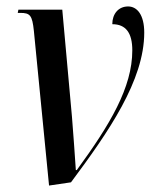

<svg xmlns="http://www.w3.org/2000/svg" viewBox="-20 -566 481 595"><path d="M85 -470 132 9 200 -1C317 -158 427 -317 427 -465C427 -520 405 -546 377 -546C347 -546 328 -523 328 -491C370 -491 390 -464 390 -410C390 -295 321 -180 218 -39H215C212 -90 207 -150 203 -204L173 -536H37L35 -526H43C73 -526 80 -519 85 -470Z"/></svg>

Font: Noto Serif Display ExtraCondensed Medium
Style: Italic
Weight: 500
Width: 2
Italic angle: -12°
Designer: Monotype Design Team
Foundry: Monotype Imaging Inc.
Version: Version 2.009